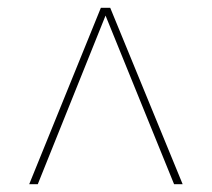

<svg xmlns="http://www.w3.org/2000/svg" viewBox="-20 -734 544 493"><path d="M55 -261 239 -714H263L449 -261H427L251 -694L77 -261Z"/></svg>

Font: Noto Serif Display Semi
Style: Regular
Weight: 600
Designer: Monotype Design Team
Foundry: Monotype Imaging Inc.
Version: Version 1.900